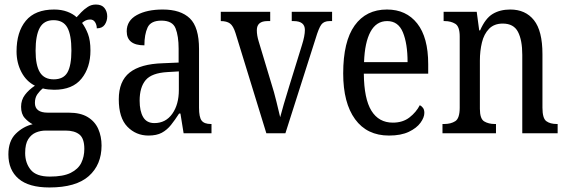

<svg xmlns="http://www.w3.org/2000/svg" viewBox="-20 -588 2504 847"><path d="M198 239Q107 239 62 200.5Q17 162 17 93Q17 34 49.5 2Q82 -30 124 -40Q106 -49 89.5 -67Q73 -85 73 -117Q73 -147 90 -169.5Q107 -192 134 -210Q96 -229 74.5 -270Q53 -311 53 -361Q53 -447 94 -496.5Q135 -546 219 -546Q251 -546 276.5 -536.5Q302 -527 318 -512Q326 -521 338.5 -534Q351 -547 367 -557.5Q383 -568 403 -568Q429 -568 441 -552.5Q453 -537 453 -516Q453 -495 442 -479Q431 -463 407 -463Q407 -478 399.5 -490Q392 -502 378 -502Q367 -502 358.5 -498Q350 -494 342 -487Q357 -467 368 -438.5Q379 -410 379 -365Q379 -290 339.5 -241Q300 -192 219 -192Q208 -192 193 -193.5Q178 -195 169 -198Q156 -188 145 -172.5Q134 -157 134 -134Q134 -91 191 -91H283Q335 -91 367 -71.5Q399 -52 413.5 -19Q428 14 428 54Q428 139 371.5 189Q315 239 198 239ZM217 -238Q260 -238 277.5 -268.5Q295 -299 295 -365Q295 -434 277 -466.5Q259 -499 216 -499Q174 -499 155.5 -465.5Q137 -432 137 -364Q137 -300 156 -269Q175 -238 217 -238ZM200 191Q259 191 292 174.5Q325 158 338.5 130.5Q352 103 352 69Q352 23 330.5 5.5Q309 -12 269 -12H182Q159 -12 138.5 -3.5Q118 5 104.5 26Q91 47 91 87Q91 131 115.5 161Q140 191 200 191Z M635 10Q580 10 542 -29Q504 -68 504 -150Q504 -230 552 -268Q600 -306 698 -309L768 -312V-373Q768 -429 754.5 -463Q741 -497 692 -497Q645 -497 631 -466.5Q617 -436 617 -388Q539 -388 539 -450Q539 -497 583.5 -521.5Q628 -546 698 -546Q777 -546 817.5 -507Q858 -468 858 -372V-113Q858 -71 869.5 -56Q881 -41 910 -41H913V0H790L776 -87H770Q752 -59 734.5 -37Q717 -15 694 -2.5Q671 10 635 10ZM661 -45Q711 -45 740 -86Q769 -127 769 -191V-273L718 -270Q649 -266 622.5 -234.5Q596 -203 596 -144Q596 -98 611.5 -71.5Q627 -45 661 -45Z M1019 -442Q1009 -474 994.5 -484.5Q980 -495 954 -495V-536H1172V-495H1160Q1113 -495 1113 -455Q1113 -443 1115 -431Q1117 -419 1121 -406L1177 -220Q1189 -183 1199.5 -139.5Q1210 -96 1216 -71Q1221 -91 1232 -128.5Q1243 -166 1256 -208L1312 -389Q1325 -430 1325 -456Q1325 -495 1275 -495H1267V-536H1445V-495H1434Q1409 -495 1397.5 -479.5Q1386 -464 1372 -417L1239 0H1155Z M1696 10Q1599 10 1546.5 -62Q1494 -134 1494 -264Q1494 -405 1544.5 -475.5Q1595 -546 1687 -546Q1772 -546 1820.5 -484.5Q1869 -423 1869 -305V-263H1585Q1586 -152 1618.5 -99.5Q1651 -47 1713 -47Q1757 -47 1786.5 -70Q1816 -93 1832 -124Q1840 -120 1846 -112Q1852 -104 1852 -90Q1852 -70 1835 -46.5Q1818 -23 1783.5 -6.5Q1749 10 1696 10ZM1778 -314Q1778 -395 1757.5 -445Q1737 -495 1688 -495Q1640 -495 1614.5 -448Q1589 -401 1586 -314Z M1932 0V-41H1940Q1969 -41 1988.5 -53.5Q2008 -66 2008 -113V-427Q2008 -471 1988.5 -483Q1969 -495 1942 -495H1937V-536H2083L2094 -454H2098Q2121 -507 2153.5 -526.5Q2186 -546 2231 -546Q2298 -546 2335.5 -499Q2373 -452 2373 -349V-113Q2373 -66 2390 -53.5Q2407 -41 2436 -41H2440V0H2284V-346Q2284 -411 2265 -447.5Q2246 -484 2198 -484Q2160 -484 2137.5 -461Q2115 -438 2106 -400.5Q2097 -363 2097 -321V-108Q2097 -64 2116 -52.5Q2135 -41 2163 -41H2168V0Z"/></svg>

Font: Noto Serif Tamil Condensed
Style: Regular
Weight: 400
Width: 3
Designer: Indian Type Foundry, Tom Grace, and the Monotype Design Team
Foundry: Monotype Imaging Inc.
Version: Version 2.004; ttfautohint (v1.8.4.7-5d5b)